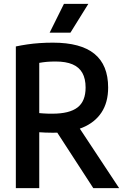

<svg xmlns="http://www.w3.org/2000/svg" viewBox="-20 -968 642 988"><path d="M61.5 0V-729Q90 -735 120.5 -739.5Q151 -744 183.8 -746.2Q216.5 -748.5 252.5 -748.5Q395.5 -748.5 466 -691Q536.5 -633.5 536.5 -517.5Q536.5 -441 502.2 -389.2Q468 -337.5 404.2 -311.2Q340.5 -285 251.5 -285Q229 -285 213.2 -285.8Q197.5 -286.5 182 -287.5V0ZM460 0 238 -342H367L593 0ZM250 -383Q337 -383 378.8 -415Q420.5 -447 420.5 -517.5Q420.5 -563 403.8 -592.8Q387 -622.5 353 -637Q319 -651.5 266.5 -651.5Q241 -651.5 221.2 -649.8Q201.5 -648 182 -644.5V-386Q194.5 -385 205.2 -384.2Q216 -383.5 226.8 -383.2Q237.5 -383 250 -383ZM235.5 -800 309 -948H434.5L342.5 -800Z"/></svg>

Font: Encode Sans SC Condensed SemiBold
Style: Regular
Weight: 600
Width: 3
Designer: Multiple Designers
Foundry: Impallari Type
Version: Version 3.002